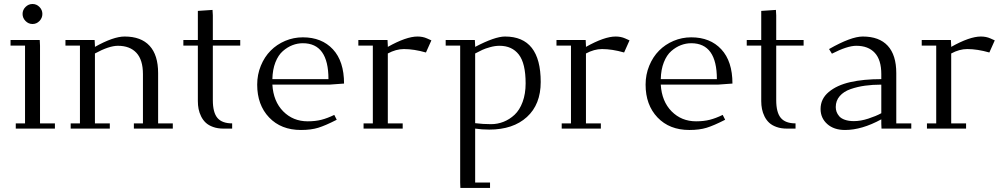

<svg xmlns="http://www.w3.org/2000/svg" viewBox="-20 -637 4986 951"><path d="M32.2 -411.1V-439H176.8L178.2 -411.1V-25.9H252V0H58.1V-25.9H104V-411.1ZM106.4 -533Q91.8 -547.9 91.8 -567.9Q91.8 -587.9 106.4 -602.5Q121.1 -617.2 141.1 -617.2Q161.1 -617.2 175.5 -602.5Q189.9 -587.9 189.9 -567.9Q189.9 -547.9 175.5 -533Q161.1 -518.1 141.1 -518.1Q121.1 -518.1 106.4 -533Z M304.2 -411.1V-439H448.7L450.2 -411.1V-404.8Q541.5 -456.1 597.2 -456.1Q678.7 -456.1 720.9 -410.2Q763.2 -364.3 763.2 -274.9V-25.9H835.9V0H643.1V-25.9H688V-270Q688 -340.3 655.8 -375.2Q623.5 -410.2 564 -410.2Q520 -410.2 450.2 -372.1V-25.9H523.9V0H330.1V-25.9H376V-411.1Z M888.2 -411.1V-439H960V-583L1032.7 -587.9L1034.2 -561V-439H1169.9V-411.1H1034.2V-141.1Q1034.2 -79.6 1057.1 -52.7Q1080.1 -25.9 1129.9 -25.9V0H1086.9Q1058.1 0 1035.6 -8.1Q1013.2 -16.1 999.3 -29.1Q985.4 -42 976.3 -60.3Q967.3 -78.6 963.6 -97.2Q960 -115.7 960 -136.2V-411.1Z M1253.9 -217.8Q1253.9 -267.6 1272 -311.5Q1290 -355.5 1320.6 -386.2Q1351.1 -417 1392.6 -434.6Q1434.1 -452.1 1480 -452.1Q1573.7 -452.1 1628.9 -392.8Q1684.1 -333.5 1684.1 -223.1L1610.8 -217.8H1329.1Q1334 -134.8 1382.8 -85.4Q1431.6 -36.1 1503.9 -36.1Q1542 -36.1 1571.8 -43.7Q1601.6 -51.3 1635.7 -67.9L1647.9 -43.9Q1591.8 -15.1 1556.2 -4.2Q1520.5 6.8 1470.7 6.8Q1372.1 6.8 1313 -55.2Q1253.9 -117.2 1253.9 -217.8ZM1329.1 -245.1H1606.9Q1606.9 -422.9 1480 -422.9Q1453.6 -422.9 1428.7 -413.3Q1403.8 -403.8 1381.1 -384Q1358.4 -364.3 1344.2 -328.4Q1330.1 -292.5 1329.1 -245.1Z M1754.9 -411.1V-439H1899.4L1900.9 -411.1V-404.8Q1992.2 -456.1 2047.9 -456.1Q2074.2 -456.1 2094.7 -446.8L2116.7 -437L2089.8 -377Q2030.3 -394 1980.5 -394Q1941.4 -394 1900.9 -372.1V-25.9H1974.6V0H1780.8V-25.9H1826.7V-411.1Z M2187.5 -411.1V-439H2332L2333.5 -411.1V-404.8Q2431.2 -456.1 2481.4 -456.1Q2658.2 -456.1 2658.2 -231Q2658.2 -119.6 2589.8 -57.4Q2521.5 4.9 2403.3 4.9Q2367.2 4.9 2333.5 0V267.1H2407.2V293.9H2260.3L2259.3 267.1V-411.1ZM2333.5 -26.9Q2372.1 -22 2412.1 -22Q2444.3 -22 2474.1 -33.7Q2503.9 -45.4 2528.8 -68.6Q2553.7 -91.8 2568.6 -132.1Q2583.5 -172.4 2583.5 -224.1Q2583.5 -323.2 2549.8 -366.7Q2516.1 -410.2 2454.1 -410.2Q2431.6 -410.2 2407.2 -403.3Q2382.8 -396.5 2369.4 -390.1Q2356 -383.8 2333.5 -372.1Z M2736.3 -411.1V-439H2880.9L2882.3 -411.1V-404.8Q2973.6 -456.1 3029.3 -456.1Q3055.7 -456.1 3076.2 -446.8L3098.1 -437L3071.3 -377Q3011.7 -394 2961.9 -394Q2922.9 -394 2882.3 -372.1V-25.9H2956.1V0H2762.2V-25.9H2808.1V-411.1Z M3177.7 -217.8Q3177.7 -267.6 3195.8 -311.5Q3213.9 -355.5 3244.4 -386.2Q3274.9 -417 3316.4 -434.6Q3357.9 -452.1 3403.8 -452.1Q3497.6 -452.1 3552.7 -392.8Q3607.9 -333.5 3607.9 -223.1L3534.7 -217.8H3252.9Q3257.8 -134.8 3306.6 -85.4Q3355.5 -36.1 3427.7 -36.1Q3465.8 -36.1 3495.6 -43.7Q3525.4 -51.3 3559.6 -67.9L3571.8 -43.9Q3515.6 -15.1 3480 -4.2Q3444.3 6.8 3394.5 6.8Q3295.9 6.8 3236.8 -55.2Q3177.7 -117.2 3177.7 -217.8ZM3252.9 -245.1H3530.8Q3530.8 -422.9 3403.8 -422.9Q3377.4 -422.9 3352.5 -413.3Q3327.6 -403.8 3304.9 -384Q3282.2 -364.3 3268.1 -328.4Q3253.9 -292.5 3252.9 -245.1Z M3678.7 -411.1V-439H3750.5V-583L3823.2 -587.9L3824.7 -561V-439H3960.4V-411.1H3824.7V-141.1Q3824.7 -79.6 3847.7 -52.7Q3870.6 -25.9 3920.4 -25.9V0H3877.4Q3848.6 0 3826.2 -8.1Q3803.7 -16.1 3789.8 -29.1Q3775.9 -42 3766.8 -60.3Q3757.8 -78.6 3754.2 -97.2Q3750.5 -115.7 3750.5 -136.2V-411.1Z M4044.4 -97.2Q4044.4 -147.5 4085 -181.4Q4125.5 -215.3 4191.4 -230.2Q4257.3 -245.1 4345.2 -245.1V-270Q4345.2 -340.3 4313 -375.2Q4280.8 -410.2 4221.2 -410.2Q4176.8 -410.2 4100.6 -371.1L4086.4 -394Q4195.3 -456.1 4253.4 -456.1Q4335 -456.1 4377.2 -410.2Q4419.4 -364.3 4419.4 -274.9V-25.9H4493.7V0H4346.2L4345.2 -23.9V-45.9Q4248.5 6.8 4165.5 6.8Q4110.4 6.8 4077.4 -22.7Q4044.4 -52.2 4044.4 -97.2ZM4119.6 -106.9Q4119.6 -94.7 4123.5 -83.5Q4127.4 -72.3 4136.7 -61.3Q4146 -50.3 4164.8 -43.7Q4183.6 -37.1 4209.5 -37.1Q4243.2 -37.1 4281.2 -49.6Q4319.3 -62 4345.2 -76.2V-217.8Q4301.8 -217.8 4264.4 -212.6Q4227.1 -207.5 4192.9 -195.6Q4158.7 -183.6 4139.2 -160.9Q4119.6 -138.2 4119.6 -106.9Z M4545.4 -411.1V-439H4689.9L4691.4 -411.1V-404.8Q4782.7 -456.1 4838.4 -456.1Q4864.7 -456.1 4885.3 -446.8L4907.2 -437L4880.4 -377Q4820.8 -394 4771 -394Q4731.9 -394 4691.4 -372.1V-25.9H4765.1V0H4571.3V-25.9H4617.2V-411.1Z"/></svg>

Font: Dehuti Alt
Style: Book
Weight: 400
Version: Version 1.2